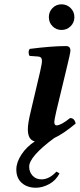

<svg xmlns="http://www.w3.org/2000/svg" viewBox="-20 -651 373 896"><path d="M147.9 225.1Q106.9 225.1 81.5 202.6Q56.2 180.2 56.2 140.1Q56.2 106.9 79.8 70.6Q103.5 34.2 142.6 8.8Q110.4 2 109.9 -46.4Q109.9 -74.7 122.1 -125L167 -315.9Q175.8 -354 175.8 -367.2Q175.8 -386.2 158.2 -387.2L118.2 -390.1Q113.3 -397 113.5 -407Q113.8 -417 119.1 -422.9Q221.2 -436 288.1 -436Q308.6 -436 308.6 -415Q308.6 -403.3 288.1 -320.3L243.2 -133.8Q233.9 -92.8 233.4 -82.5Q233.4 -65.9 244.1 -65.9Q264.2 -65.9 307.1 -100.1Q328.1 -100.1 333 -74.2Q273.9 -25.4 232.9 -6.8Q115.7 80.1 116.2 127Q116.2 151.9 132.1 168.9Q147.9 186 173.8 186Q210 186 243.2 149.9L257.8 158.2Q240.7 191.4 209.2 208.3Q177.7 225.1 147.9 225.1ZM225.1 -528.6Q208 -545.9 208 -571Q208 -596.2 225.1 -613.5Q242.2 -630.9 267.1 -630.9Q292 -630.9 309.6 -613.5Q327.1 -596.2 327.1 -571Q327.1 -545.9 309.6 -528.6Q292 -511.2 267.1 -511.2Q242.2 -511.2 225.1 -528.6Z"/></svg>

Font: Linux Libertine
Style: Semibold Italic
Weight: 600
Italic angle: -11.5°
Designer: Philipp H. Poll
Foundry: Philipp H. Poll
Version: Version 5.1.2 ; ttfautohint (v0.9)